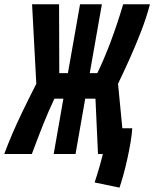

<svg xmlns="http://www.w3.org/2000/svg" viewBox="-66 -713 715 889"><path d="M182.6 0 227.5 -256.3H186Q157.2 -195.3 133.5 -135.7Q109.9 -76.2 81.5 0H-46.4Q-28.3 -48.3 -9.3 -92.8Q9.8 -137.2 35.9 -191.7Q62 -246.1 102.1 -325.2L82.5 -693.4H207.5L208.5 -374.5H248.5L304.7 -693.4H405.8L349.6 -374.5H384.8Q450.2 -510.7 504.4 -693.4H628.4Q612.3 -632.3 586.4 -565.4Q560.5 -498.5 532.2 -436Q503.9 -373.5 480.5 -325.2L500.5 -119.1H546.4Q544.9 -92.3 538.8 -55.4Q532.7 -18.6 523.9 21.2Q515.1 61 505.4 96.4Q495.6 131.8 487.3 155.8L372.1 131.8Q396.5 58.1 410.2 0H387.7L376 -256.3H328.6L283.7 0Z"/></svg>

Font: Cascadia Mono
Style: Bold Italic
Weight: 700
Italic angle: -10°
Monospace: yes
Designer: Aaron Bell
Foundry: Saja Typeworks
Version: Version 2404.023; ttfautohint (v1.8.4)